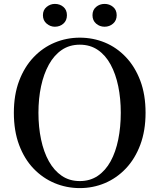

<svg xmlns="http://www.w3.org/2000/svg" viewBox="-20 -946 817 984"><path d="M261 -809Q238 -809 219 -825Q200 -841 200 -868Q200 -895 219 -910.5Q238 -926 261 -926Q287 -926 305 -910.5Q323 -895 323 -868Q323 -841 305 -825Q287 -809 261 -809ZM516 -809Q491 -809 472.5 -825Q454 -841 454 -868Q454 -895 472.5 -910.5Q491 -926 516 -926Q541 -926 559.5 -910.5Q578 -895 578 -868Q578 -841 559.5 -825Q541 -809 516 -809ZM389 18Q321 18 260 -7.5Q199 -33 152 -82Q105 -131 78 -203Q51 -275 51 -368Q51 -460 78 -531.5Q105 -603 152 -652.5Q199 -702 260 -727.5Q321 -753 389 -753Q457 -753 517.5 -728Q578 -703 625 -653.5Q672 -604 699 -532.5Q726 -461 726 -368Q726 -276 699 -204Q672 -132 625 -82.5Q578 -33 517.5 -7.5Q457 18 389 18ZM389 -18Q442 -18 481.5 -45Q521 -72 547 -119.5Q573 -167 586 -231Q599 -295 599 -368Q599 -441 586 -504Q573 -567 547 -615Q521 -663 481.5 -690Q442 -717 389 -717Q336 -717 296.5 -690Q257 -663 230.5 -615Q204 -567 190.5 -504Q177 -441 177 -368Q177 -295 190.5 -231Q204 -167 230.5 -119.5Q257 -72 296.5 -45Q336 -18 389 -18Z"/></svg>

Font: Noto Serif KR SemiBold
Style: Regular
Weight: 600
Designer: Ryoko NISHIZUKA 西塚涼子 (kana & ideographs); Frank Grießhammer (Latin, Greek & Cyrillic); Wenlong ZHANG 张文龙 (bopomofo); San
Foundry: Adobe
Version: Version 2.003-H1;hotconv 1.1.1;makeotfexe 2.6.0